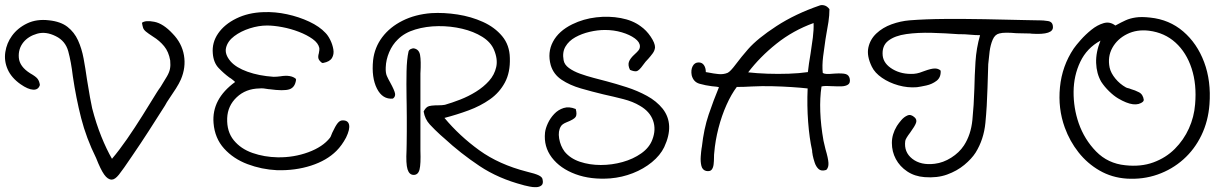

<svg xmlns="http://www.w3.org/2000/svg" viewBox="-34 -666 4963 775"><path d="M417 59Q401 59 386.5 38.5Q372 18 354 -28Q314 -109 293.5 -189.5Q273 -270 260 -358Q253 -417 241.5 -459Q230 -501 191 -520Q151 -540 116 -530Q81 -520 61 -496Q39 -469 42 -433Q45 -397 88 -370Q111 -357 118 -347.5Q125 -338 127 -323Q121 -303 100 -304Q79 -305 49 -326Q12 -352 -3 -386Q-18 -420 -12.5 -456Q-7 -492 14 -521Q37 -553 75.5 -571.5Q114 -590 164 -584Q211 -579 238.5 -557.5Q266 -536 281 -503Q296 -470 303.5 -429.5Q311 -389 317 -346Q331 -259 338 -229Q354 -167 375 -115Q396 -63 418 -25Q447 -59 478.5 -104.5Q510 -150 541 -199.5Q572 -249 599 -293Q603 -299 606.5 -304.5Q610 -310 614 -315Q630 -341 639.5 -357Q649 -373 652 -387.5Q655 -402 653 -422Q647 -457 628.5 -479.5Q610 -502 584 -518Q564 -531 555 -538.5Q546 -546 543.5 -554Q541 -562 539 -574Q553 -585 589 -578Q625 -571 663 -530Q700 -492 708.5 -443Q717 -394 696 -345Q689 -329 676 -308.5Q663 -288 650.5 -270Q638 -252 632 -240Q597 -185 566.5 -137.5Q536 -90 499 -36Q462 19 446 39Q430 59 417 59Z M1084 21Q1022 18 965 -3.5Q908 -25 870.5 -66.5Q833 -108 828 -169Q820 -266 915 -335Q914 -336 913 -337Q912 -338 911 -339Q907 -342 903 -345.5Q899 -349 892 -353Q869 -370 848.5 -391.5Q828 -413 825 -450Q821 -494 846.5 -531Q872 -568 920 -591.5Q968 -615 1029 -617Q1076 -619 1124.5 -608.5Q1173 -598 1214.5 -578.5Q1256 -559 1280 -533Q1290 -523 1299 -505Q1308 -487 1311.5 -467Q1315 -447 1306 -432Q1297 -417 1271 -412H1266Q1254 -421 1251.5 -429.5Q1249 -438 1253 -451Q1256 -466 1255 -472Q1251 -492 1228 -508.5Q1205 -525 1172.5 -537.5Q1140 -550 1105.5 -556.5Q1071 -563 1044 -563Q1010 -563 974 -551.5Q938 -540 911.5 -520Q885 -500 878.5 -473.5Q872 -447 897 -418Q919 -393 965 -376.5Q1011 -360 1070 -356Q1077 -356 1084 -356.5Q1091 -357 1098 -358Q1140 -365 1160 -348L1161 -344Q1157 -313 1134 -305.5Q1111 -298 1053 -306Q1052 -306 1051 -306Q1040 -308 1030.5 -309Q1021 -310 1013 -309Q958 -308 921.5 -273.5Q885 -239 883 -189Q881 -135 909.5 -100Q938 -65 985.5 -48.5Q1033 -32 1087 -31Q1152 -30 1210.5 -51.5Q1269 -73 1298 -110Q1299 -111 1301 -115Q1303 -119 1307 -130Q1320 -158 1329 -169Q1338 -180 1348 -180Q1371 -181 1375 -162.5Q1379 -144 1363 -111Q1346 -79 1324 -57Q1285 -18 1221.5 2.5Q1158 23 1084 21Z M2078 81Q1978 55 1901.5 4Q1825 -47 1759 -108Q1755 -111 1751.5 -114.5Q1748 -118 1743 -122Q1721 -142 1701 -163.5Q1681 -185 1676 -216Q1683 -230 1692.5 -235.5Q1702 -241 1738 -241Q1743 -241 1750 -241.5Q1757 -242 1762 -243Q1790 -251 1823.5 -264Q1857 -277 1887.5 -296Q1918 -315 1940 -339.5Q1962 -364 1969 -395.5Q1976 -427 1960 -465Q1947 -496 1912.5 -517.5Q1878 -539 1831.5 -550Q1785 -561 1735.5 -560.5Q1686 -560 1642.5 -547Q1599 -534 1572 -507Q1550 -486 1537 -455.5Q1524 -425 1523 -394Q1522 -372 1527.5 -359.5Q1533 -347 1541 -333Q1558 -302 1560.5 -289Q1563 -276 1552 -268Q1510 -264 1487.5 -308.5Q1465 -353 1472 -423Q1478 -475 1509 -516Q1540 -557 1591 -582.5Q1642 -608 1707 -613Q1758 -616 1813 -607.5Q1868 -599 1915.5 -577.5Q1963 -556 1993 -520Q2023 -484 2024 -432Q2026 -374 2004 -333Q1982 -292 1943.5 -265Q1905 -238 1857.5 -220.5Q1810 -203 1760 -190Q1821 -117 1900.5 -59.5Q1980 -2 2093 27Q2127 35 2141 42Q2155 49 2156 58Q2160 75 2152 82Q2144 89 2130.5 89.5Q2117 90 2103.5 87Q2090 84 2081 82Q2079 81 2078 81ZM1636 40Q1618 40 1611 17.5Q1604 -5 1607 -60Q1607 -65 1607.5 -86Q1608 -107 1608 -135.5Q1608 -164 1608 -192.5Q1608 -221 1607.5 -243Q1607 -265 1607 -272Q1606 -328 1607 -377.5Q1608 -427 1615 -458Q1617 -465 1624 -468Q1631 -471 1635 -471Q1657 -468 1661.5 -444.5Q1666 -421 1663 -369V-59Q1665 -4 1659.5 18Q1654 40 1636 40Z M2430 54Q2351 60 2289 37Q2227 14 2193.5 -30Q2160 -74 2166 -131Q2168 -148 2177.5 -168.5Q2187 -189 2203 -206Q2219 -223 2241 -230Q2263 -237 2290 -226Q2296 -204 2289.5 -194Q2283 -184 2252 -172Q2235 -165 2230 -156Q2218 -137 2223 -107Q2228 -77 2245 -54Q2268 -26 2307 -13Q2346 0 2391 0Q2436 0 2479 -12Q2522 -24 2554.5 -47Q2587 -70 2599 -102Q2615 -143 2602 -179.5Q2589 -216 2549 -239Q2521 -256 2482 -266Q2443 -276 2402 -285Q2356 -296 2311 -309Q2266 -322 2233 -344Q2200 -366 2189 -403Q2175 -454 2198 -497.5Q2221 -541 2276 -568Q2321 -590 2372.5 -596Q2424 -602 2472 -593Q2520 -584 2552 -560Q2575 -544 2592.5 -518Q2610 -492 2610 -475Q2609 -462 2600.5 -450.5Q2592 -439 2583 -429Q2571 -417 2562 -404Q2545 -380 2535 -378.5Q2525 -377 2509 -384Q2500 -402 2504.5 -416Q2509 -430 2529 -448Q2538 -456 2543.5 -463Q2549 -470 2549 -479Q2549 -496 2528.5 -511Q2508 -526 2476 -535.5Q2444 -545 2408 -545Q2378 -545 2346 -537.5Q2314 -530 2288 -515.5Q2262 -501 2248.5 -478Q2235 -455 2241 -423Q2244 -405 2262.5 -391.5Q2281 -378 2307.5 -368.5Q2334 -359 2362.5 -351.5Q2391 -344 2414 -338Q2452 -328 2495.5 -314Q2539 -300 2577.5 -279Q2616 -258 2641 -227Q2690 -164 2647 -72Q2631 -39 2597.5 -11.5Q2564 16 2520.5 33Q2477 50 2430 54Z M2816 24Q2801 20 2797 3Q2793 -14 2794.5 -34.5Q2796 -55 2798 -68Q2799 -72 2799 -73Q2807 -146 2826.5 -203.5Q2846 -261 2868 -314Q2861 -316 2854 -316.5Q2847 -317 2839 -318Q2814 -321 2789.5 -328Q2765 -335 2758 -362Q2754 -384 2762 -399Q2770 -414 2786 -414Q2800 -414 2807.5 -403Q2815 -392 2815 -375Q2819 -374 2827 -373Q2846 -369 2866 -367Q2886 -365 2903 -372Q2914 -377 2936 -406.5Q2958 -436 2986 -468Q3024 -511 3100 -560.5Q3176 -610 3275 -644Q3283 -647 3294 -644Q3305 -641 3314 -629Q3314 -604 3310 -577.5Q3306 -551 3301 -525Q3300 -521 3299.5 -516Q3299 -511 3298 -507Q3293 -475 3288.5 -438Q3284 -401 3287 -372Q3292 -368 3302.5 -367.5Q3313 -367 3335 -369Q3367 -371 3380 -367Q3393 -363 3396 -348Q3399 -331 3389 -324.5Q3379 -318 3362.5 -317.5Q3346 -317 3330 -318H3329H3327Q3314 -319 3302 -319Q3290 -319 3282 -317Q3275 -271 3277 -215.5Q3279 -160 3290 -98Q3292 -90 3294 -81Q3296 -72 3298 -64Q3309 -27 3310 -8.5Q3311 10 3302 19L3301 20Q3281 26 3270.5 16.5Q3260 7 3254.5 -9.5Q3249 -26 3246 -41Q3246 -42 3246 -43Q3245 -47 3244.5 -51Q3244 -55 3244 -59Q3233 -108 3228 -174Q3223 -240 3226 -309Q3200 -312 3162 -314.5Q3124 -317 3082.5 -318Q3041 -319 3002 -317Q2986 -316 2970 -315.5Q2954 -315 2940 -315Q2918 -286 2898.5 -242.5Q2879 -199 2866 -148.5Q2853 -98 2849 -49Q2848 -43 2848 -29Q2848 -17 2846.5 -3Q2845 11 2838.5 19Q2832 27 2816 24ZM2986 -374Q3021 -370 3064 -368.5Q3107 -367 3150 -368.5Q3193 -370 3227 -375Q3229 -392 3231.5 -410.5Q3234 -429 3238 -451Q3243 -483 3247 -514Q3251 -545 3250 -573Q3167 -543 3100 -489.5Q3033 -436 2986 -374Z M3698 49Q3658 46 3628 26Q3598 6 3582 -24Q3566 -54 3566 -89Q3566 -124 3586 -157Q3587 -158 3588 -160Q3593 -168 3604 -181Q3615 -194 3629 -200Q3643 -206 3658 -192Q3668 -183 3663.5 -170Q3659 -157 3640 -131Q3621 -106 3620 -97Q3614 -52 3648.5 -25Q3683 2 3739 -5Q3773 -9 3805.5 -29.5Q3838 -50 3857 -79Q3885 -122 3891 -181.5Q3897 -241 3899 -308Q3900 -361 3903.5 -416.5Q3907 -472 3922 -524Q3912 -524 3902.5 -524.5Q3893 -525 3882 -526Q3872 -527 3862 -527.5Q3852 -528 3841 -528Q3839 -528 3835 -528Q3782 -532 3726.5 -533.5Q3671 -535 3624.5 -528.5Q3578 -522 3551.5 -501.5Q3525 -481 3529 -441Q3533 -408 3569.5 -386.5Q3606 -365 3655 -368Q3667 -369 3678 -372.5Q3689 -376 3699 -380Q3724 -389 3738 -389.5Q3752 -390 3762 -382L3763 -379Q3764 -353 3746 -339.5Q3728 -326 3705 -321Q3682 -316 3667 -314Q3630 -311 3592.5 -321.5Q3555 -332 3526 -352Q3497 -372 3485 -397Q3464 -440 3471 -473.5Q3478 -507 3503.5 -531Q3529 -555 3565 -568Q3601 -581 3638 -584Q3702 -589 3780.5 -589.5Q3859 -590 3941.5 -588.5Q4024 -587 4101 -585Q4114 -585 4127 -584.5Q4140 -584 4153 -584Q4155 -584 4160 -584Q4178 -584 4196.5 -581Q4215 -578 4216 -559Q4220 -524 4130 -530Q4127 -531 4115 -531Q4103 -531 4089.5 -531.5Q4076 -532 4068 -532Q4047 -534 4029 -534Q4011 -534 4000 -531Q3982 -527 3973 -506Q3964 -485 3960.5 -458Q3957 -431 3955 -407Q3954 -391 3954 -375Q3954 -359 3953 -343Q3953 -335 3952.5 -327Q3952 -319 3952 -311Q3950 -237 3943.5 -170Q3937 -103 3904 -50Q3888 -25 3858.5 -0.5Q3829 24 3789 38.5Q3749 53 3698 49Z M4514 55Q4454 51 4404.5 22.5Q4355 -6 4319.5 -51Q4284 -96 4264 -151Q4236 -228 4244.5 -314Q4253 -400 4300 -470Q4309 -483 4328 -504.5Q4347 -526 4371 -545.5Q4395 -565 4420.5 -572.5Q4446 -580 4468 -563Q4469 -564 4472 -565Q4492 -576 4509.5 -584Q4527 -592 4550.5 -595.5Q4574 -599 4609 -595Q4686 -587 4742 -539Q4798 -491 4826.5 -415Q4855 -339 4848 -245Q4843 -177 4815.5 -120Q4788 -63 4742.5 -22.5Q4697 18 4638.5 38.5Q4580 59 4514 55ZM4508 1Q4571 8 4621.5 -10.5Q4672 -29 4708 -65Q4744 -101 4765 -147.5Q4786 -194 4790 -245Q4797 -325 4776 -389.5Q4755 -454 4711 -494Q4667 -534 4604 -542Q4555 -548 4515.5 -528.5Q4476 -509 4456 -473Q4436 -437 4445 -393Q4450 -371 4468 -349Q4486 -327 4511 -313Q4515 -311 4516 -311Q4521 -310 4524 -309Q4527 -308 4532 -306Q4547 -302 4563.5 -293.5Q4580 -285 4583 -262L4580 -256Q4548 -228 4479 -269Q4462 -279 4443 -297.5Q4424 -316 4411 -336Q4392 -369 4390.5 -412Q4389 -455 4408 -502Q4353 -472 4326.5 -416.5Q4300 -361 4299.5 -295.5Q4299 -230 4320 -169Q4343 -103 4390.5 -54.5Q4438 -6 4508 1Z"/></svg>

Font: Yuji Hentaigana Akebono
Style: Regular
Weight: 400
Designer: Kataoka Yuji
Foundry: Kinuta Font Factory
Version: Version 3.002